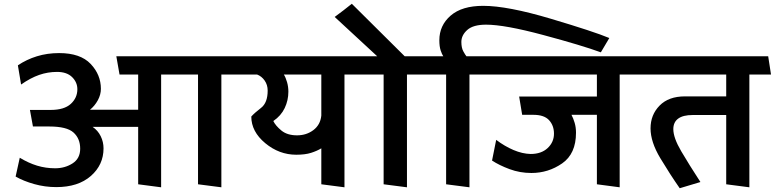

<svg xmlns="http://www.w3.org/2000/svg" viewBox="-20 -979 4116 1020"><path d="M530 -191Q530 -103 462.5 -44Q395 15 279 15Q219 15 162 -1Q105 -17 63 -41L85 -141Q131 -113 177 -99Q223 -85 273 -85Q325 -85 365.5 -111Q406 -137 406 -189Q406 -243 370.5 -275Q335 -307 242 -307H155L139 -395H249Q321 -395 356 -427Q391 -459 391 -505Q391 -542 363 -569.5Q335 -597 283 -597Q234 -597 188 -581Q142 -565 92 -530Q88 -555 83.5 -581Q79 -607 75 -632Q121 -663 176 -680Q231 -697 294 -697Q407 -697 461.5 -639.5Q516 -582 516 -507Q516 -476 499.5 -446Q483 -416 458 -396H714V-583H615L598 -680H1255L1272 -583H1156V16L1032 0V-583H836V16L714 0V-305H472Q500 -286 515 -255.5Q530 -225 530 -191Z M1315 -360Q1332 -379 1367 -406Q1402 -433 1402 -498Q1402 -528 1386 -551Q1370 -574 1346 -583H1266Q1262 -607 1258 -631Q1254 -655 1250 -680H1911L1926 -583H1810V16L1687 0V-191Q1664 -177 1632.5 -167Q1601 -157 1554 -157Q1463 -157 1389 -218.5Q1315 -280 1315 -360ZM1687 -583H1488Q1498 -567 1505 -542.5Q1512 -518 1512 -492Q1512 -446 1492.5 -405Q1473 -364 1432 -336Q1444 -311 1475 -285.5Q1506 -260 1558 -260Q1608 -260 1645 -288Q1682 -316 1687 -365Z M1904 -680H1984L1758 -889Q1781 -906 1804 -923.5Q1827 -941 1849 -959L2130 -680H2241Q2245 -655 2249.5 -631Q2254 -607 2258 -583H2142V16L2018 0V-583H1920Q1916 -607 1912 -631Q1908 -655 1904 -680Z M3172 -701Q3071 -738 2866 -793Q2661 -848 2562 -848Q2494 -848 2462.5 -820Q2431 -792 2431 -756Q2431 -725 2441.5 -706Q2452 -687 2458 -680H2573L2591 -583H2474V16L2350 0V-583H2252L2236 -680H2335Q2328 -690 2321 -711Q2314 -732 2314 -765Q2314 -844 2374 -896Q2434 -948 2547 -948Q2676 -948 2906 -879.5Q3136 -811 3217 -777Z M3151 -369H3016Q3026 -350 3033 -326Q3040 -302 3040 -274Q3040 -162 2966.5 -111Q2893 -60 2803 -60Q2742 -60 2687 -80.5Q2632 -101 2594 -126L2616 -236Q2661 -202 2708 -182Q2755 -162 2799 -161Q2856 -161 2889.5 -192.5Q2923 -224 2923 -269Q2923 -312 2897 -340.5Q2871 -369 2814 -369H2754L2738 -466H3151V-583H2584Q2580 -607 2576 -631Q2572 -655 2568 -680H3373L3390 -583H3272V16L3151 0Z M3838 0V-368H3660Q3609 -368 3583 -349Q3557 -330 3557 -293Q3557 -247 3599 -175.5Q3641 -104 3701 -12L3591 21Q3540 -52 3488 -138.5Q3436 -225 3436 -297Q3436 -369 3484 -418Q3532 -467 3619 -467H3838V-583H3383L3367 -680H4061L4076 -583H3961V16Z"/></svg>

Font: Palanquin SemiBold
Style: Regular
Weight: 600
Designer: Pria Ravichandran
Version: Version 1.0.4